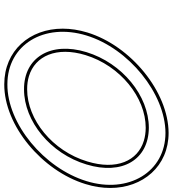

<svg xmlns="http://www.w3.org/2000/svg" viewBox="26 -822 830 923"><g transform="rotate(90 441.5 -360.0)"><path d="M150.1 -360C212.4 -564 429.9 -739 618.2 -740C806.2 -740 912.8 -562 850.1 -360C788 -157 574.6 21 384.9 20C194.9 20 87.7 -156 150.1 -360ZM230.1 -360C177.5 -188 256 -59 409.3 -60C562.3 -60 718.2 -187 770.1 -360C823 -533 746.5 -659 593.8 -660C439.8 -660 282.6 -532 230.1 -360ZM135.7 -364.4C123.3 -323.7 117.3 -283.9 117.3 -246.1C117.1 -87.7 222.8 35 384.8 35C583 36 800.6 -147 864.4 -355.5C877 -396.1 883 -435.9 883.1 -473.8C883.4 -631.2 778.8 -755 618.2 -755C421.7 -754 199.9 -574.3 135.7 -364.4ZM244.4 -355.6C295.3 -522.2 447.9 -645 593.7 -645C616.6 -644.9 637.4 -641.7 656 -636.1C752.9 -606.7 798.9 -505.5 755.7 -364.3C705.4 -196.7 554.3 -75 409.2 -75C385.8 -74.8 364.5 -77.9 345.5 -83.7C248.6 -113.1 201.8 -216.1 244.4 -355.6Z"/></g></svg>

Font: Nordica Plus
Style: NordicaClassicLightOblOl
Weight: 300
Version: Version 1.01